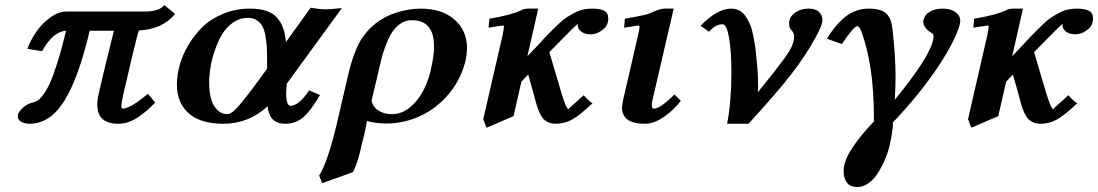

<svg xmlns="http://www.w3.org/2000/svg" viewBox="-20 -479 4358 762"><path d="M548.8 -433.1Q614.3 -433.1 631.8 -459L674.8 -423.8Q625.5 -362.8 530.8 -357.9Q519.5 -321.8 470.2 -108.9Q461.9 -69.8 461.9 -59.1Q461.9 -47.9 466.8 -47.9Q497.1 -47.9 566.9 -106.9L596.2 -71.8Q580.1 -55.7 568.1 -44.9Q556.2 -34.2 535.6 -19Q515.1 -3.9 493.4 4.2Q471.7 12.2 450.2 12.2Q366.2 12.2 366.2 -63Q366.2 -85.9 372.1 -108.9Q398.4 -224.6 432.1 -356.9H335.9Q292.5 -170.9 235.6 -79.3Q178.7 12.2 97.2 12.2Q80.1 12.2 65.4 5.1Q50.8 -2 50.8 -18.1Q50.8 -19.5 51.3 -22Q51.8 -24.4 51.8 -25.9Q55.2 -36.6 71.5 -52Q87.9 -67.4 113.8 -73.2Q122.6 -75.7 130.6 -80.8Q138.7 -85.9 152.1 -103.8Q165.5 -121.6 178.5 -150.1Q191.4 -178.7 208.3 -231.9Q225.1 -285.2 242.2 -356.9Q189.9 -354 147 -275.9L88.9 -285.2Q100.1 -317.4 122.6 -350.6Q145 -383.8 178 -408.4Q210.9 -433.1 242.2 -433.1Z M972.2 -444.8Q1045.4 -444.8 1077.6 -410.9Q1109.9 -377 1114.7 -312L1212.9 -448.2Q1252.9 -441.9 1269 -441.9Q1289.1 -441.9 1336.9 -446.8L1118.2 -147Q1115.7 -116.2 1115.7 -111.8Q1115.7 -59.1 1132.8 -59.1Q1165.5 -59.1 1207 -120.1L1250 -102.1Q1212.9 -38.6 1183.1 -13.2Q1153.3 12.2 1110.8 12.2Q1049.3 12.2 1042 -57.1Q966.3 12.2 866.7 12.2Q775.4 12.2 728.8 -29.5Q682.1 -71.3 682.1 -143.1Q682.1 -180.2 693.1 -220.2Q704.1 -260.3 727.8 -300.5Q751.5 -340.8 784.7 -372.8Q817.9 -404.8 866.7 -424.8Q915.5 -444.8 972.2 -444.8ZM1040 -206.1V-241.2Q1040 -273.4 1038.6 -296.1Q1037.1 -318.8 1032.5 -341.6Q1027.8 -364.3 1019.5 -377.9Q1011.2 -391.6 997.1 -399.9Q982.9 -408.2 962.9 -408.2Q931.6 -408.2 905 -389.6Q878.4 -371.1 861.3 -342.3Q844.2 -313.5 832.3 -278.3Q820.3 -243.2 815.2 -210.9Q810.1 -178.7 810.1 -151.9Q810.1 -117.7 816.7 -90.6Q823.2 -63.5 840.3 -44.7Q857.4 -25.9 883.8 -25.9Q892.1 -25.9 905.5 -36.9Q918.9 -47.9 939.9 -73.2L974.1 -116.7L1014.2 -170.9Q1018.6 -177.2 1021 -180.2Z M1689.5 -200.2Q1702.6 -257.3 1702.6 -294.9Q1702.6 -398.9 1614.7 -398.9Q1601.6 -398.9 1589.6 -395.3Q1577.6 -391.6 1563.5 -380.9Q1549.3 -370.1 1537.1 -352.3Q1524.9 -334.5 1512.7 -303.7Q1500.5 -272.9 1490.7 -231.9L1454.6 -79.1Q1460.9 -52.7 1483.2 -39.3Q1505.4 -25.9 1535.6 -25.9Q1586.9 -25.9 1628.9 -74Q1670.9 -122.1 1689.5 -200.2ZM1380.9 204.1 1258.8 248 1246.6 217.8Q1281.2 164.1 1318.8 2.9L1362.8 -186Q1371.6 -224.6 1382.8 -254.9Q1394 -286.1 1403.6 -305.2Q1413.1 -324.2 1426.8 -341.3Q1440.4 -358.4 1448.7 -366.5Q1457 -374.5 1470.7 -386.2Q1508.3 -415.5 1556.6 -430.2Q1605 -444.8 1649.4 -444.8Q1733.9 -444.8 1783.7 -401.4Q1833.5 -357.9 1833.5 -288.1Q1833.5 -269 1828.6 -242.2Q1811 -167 1763.4 -108.9Q1715.8 -50.8 1650.4 -19.8Q1585 11.2 1512.7 11.2Q1471.7 11.2 1436.5 1Q1433.6 13.2 1429.7 36.1Q1427.7 48.3 1417.5 86.9Q1400.9 166 1380.9 204.1Z M2392.1 -390.1Q2389.2 -373 2367.9 -357.9Q2346.7 -342.8 2325.2 -342.8Q2300.8 -342.8 2286.9 -353.5Q2272.9 -364.3 2272.9 -378.9Q2272.9 -381.8 2274.4 -384.8Q2265.6 -379.9 2202.1 -314.9L2160.2 -272L2208 -110.8Q2227.5 -45.9 2236.3 -45.9Q2235.8 -45.9 2241.7 -51.8L2264.6 -72.3L2296.4 -101.1Q2324.2 -69.8 2332 -69.8Q2281.2 -21.5 2250.7 -4.6Q2220.2 12.2 2185.1 12.2Q2157.7 12.2 2139.9 -4.2Q2122.1 -20.5 2109.4 -64L2095.2 -116.2Q2084.5 -155.3 2076.2 -183.1L2049.3 -154.8L2018.1 -18.1L1911.1 27.8L1897.9 -5.9L1974.1 -336.9Q1980 -365.2 1980 -372.1Q1980 -377.9 1977.1 -377.9Q1973.1 -377.9 1918.9 -369.1L1922.4 -404.8Q2004.4 -418 2048.3 -438Q2059.1 -444.8 2079.1 -444.8H2116.2L2073.2 -255.9L2104 -288.1Q2126 -311 2138.2 -325.2L2169.4 -357.4L2197.8 -384.8Q2215.8 -401.9 2228.5 -409.9Q2241.2 -418 2258.8 -427.5Q2276.4 -437 2293.7 -440.9Q2311 -444.8 2330.1 -444.8Q2360.8 -444.8 2377.4 -436.5Q2394 -428.2 2394 -405.8Q2394 -396 2392.1 -390.1Z M2653.8 -444.8 2569.8 -83Q2566.9 -69.8 2566.9 -61Q2566.9 -47.9 2575.2 -47.9Q2600.6 -47.9 2656.7 -104L2682.1 -79.1Q2653.8 -41.5 2614.3 -14.6Q2574.7 12.2 2540 12.2Q2448.7 12.2 2448.7 -51.8Q2448.7 -57.6 2453.1 -83L2511.7 -336.9Q2518.1 -364.7 2518.1 -371.1Q2518.1 -377.9 2513.2 -377.9Q2511.2 -377.9 2457 -369.1L2460 -404.8Q2510.7 -413.1 2546.9 -421.9Q2553.7 -424.3 2567.9 -430.2L2582 -436Q2604 -444.8 2617.2 -444.8Z M3189.5 -444.8Q3215.8 -444.8 3229.7 -432.4Q3243.7 -419.9 3243.7 -400.9Q3243.7 -393.1 3242.7 -388.2Q3237.3 -366.7 3213.4 -324.2Q3177.2 -257.8 3120.1 -184.1Q3063 -110.4 2950.7 12.2H2865.7Q2882.8 -76.2 2882.8 -192.9Q2882.8 -273.4 2873.5 -328.1Q2864.3 -382.8 2847.7 -382.8Q2819.8 -382.8 2793.5 -353L2760.7 -377Q2826.7 -444.8 2881.8 -444.8Q2899.9 -444.8 2914.6 -437Q2929.2 -429.2 2939.5 -413.8Q2949.7 -398.4 2957 -381.1Q2964.4 -363.8 2969.2 -339.1Q2974.1 -314.5 2977.1 -293.9Q2980 -273.4 2982.4 -246.1Q2988.8 -189 2988.8 -134.8Q2988.8 -119.6 2987.8 -112.8Q3060.5 -202.6 3091.6 -245.1Q3122.6 -287.6 3127.4 -309.1Q3131.8 -323.7 3131.8 -333Q3131.8 -348.6 3120.6 -359.9Q3111.8 -368.7 3111.8 -384.8Q3111.8 -396 3113.8 -400.9Q3117.2 -416 3137.9 -430.4Q3158.7 -444.8 3189.5 -444.8Z M3790 -386.2Q3775.4 -323.7 3704.3 -216.1Q3633.3 -108.4 3519 12.2L3524.4 8.8Q3522.5 45.9 3511.2 96.2Q3508.3 109.4 3502.4 127.2Q3496.6 145 3484.9 169.9Q3473.1 194.8 3459.5 214.8Q3445.8 234.9 3425.5 249Q3405.3 263.2 3383.3 263.2Q3353.5 263.2 3340.8 245.1Q3328.1 227.1 3328.1 201.2Q3328.1 185.5 3331.1 173.8Q3347.7 108.4 3452.1 -1L3448.2 2V-15.1Q3448.2 -217.3 3399.4 -352.1Q3390.6 -375 3382.3 -375Q3368.2 -375 3321.3 -304.2L3262.2 -325.2Q3274.4 -346.7 3289.3 -365.7Q3304.2 -384.8 3324.5 -403.6Q3344.7 -422.4 3370.8 -433.6Q3397 -444.8 3425.3 -444.8Q3454.1 -444.8 3472.9 -439Q3491.7 -433.1 3501.5 -420.9Q3511.2 -408.7 3515.4 -396Q3519.5 -383.3 3522 -362.8Q3534.2 -257.3 3534.2 -174.8Q3534.2 -131.3 3531.2 -83Q3665 -246.6 3682.1 -315.9Q3685.1 -327.6 3685.1 -334Q3685.1 -343.3 3679.2 -347.2Q3666.5 -353 3655.3 -366.2Q3644 -379.4 3644 -393.1Q3644 -394 3644.5 -396Q3645 -397.9 3645 -398.9Q3650.4 -421.9 3671.6 -433.3Q3692.9 -444.8 3722.2 -444.8Q3752.4 -444.8 3771.7 -431.2Q3791 -417.5 3791 -396Q3791 -394.5 3790.5 -391.4Q3790 -388.2 3790 -386.2Z M4315.9 -390.1Q4313 -373 4291.7 -357.9Q4270.5 -342.8 4249 -342.8Q4224.6 -342.8 4210.7 -353.5Q4196.8 -364.3 4196.8 -378.9Q4196.8 -381.8 4198.2 -384.8Q4189.5 -379.9 4126 -314.9L4084 -272L4131.8 -110.8Q4151.4 -45.9 4160.2 -45.9Q4159.7 -45.9 4165.5 -51.8L4188.5 -72.3L4220.2 -101.1Q4248 -69.8 4255.9 -69.8Q4205.1 -21.5 4174.6 -4.6Q4144 12.2 4108.9 12.2Q4081.5 12.2 4063.7 -4.2Q4045.9 -20.5 4033.2 -64L4019 -116.2Q4008.3 -155.3 4000 -183.1L3973.1 -154.8L3941.9 -18.1L3835 27.8L3821.8 -5.9L3897.9 -336.9Q3903.8 -365.2 3903.8 -372.1Q3903.8 -377.9 3900.9 -377.9Q3897 -377.9 3842.8 -369.1L3846.2 -404.8Q3928.2 -418 3972.2 -438Q3982.9 -444.8 4002.9 -444.8H4040L3997.1 -255.9L4027.8 -288.1Q4049.8 -311 4062 -325.2L4093.3 -357.4L4121.6 -384.8Q4139.6 -401.9 4152.3 -409.9Q4165 -418 4182.6 -427.5Q4200.2 -437 4217.5 -440.9Q4234.9 -444.8 4253.9 -444.8Q4284.7 -444.8 4301.3 -436.5Q4317.9 -428.2 4317.9 -405.8Q4317.9 -396 4315.9 -390.1Z"/></svg>

Font: Linux Libertine G
Style: Semibold Italic
Weight: 600
Italic angle: -11.5°
Designer: Philipp H. Poll
Foundry: Philipp H. Poll
Version: Version 5.1.1